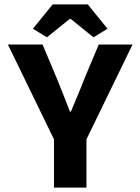

<svg xmlns="http://www.w3.org/2000/svg" viewBox="-20 -855 640 875"><path d="M226 0V-220L16 -652H174L240 -495Q255 -458 269.5 -421.5Q284 -385 299 -346H303Q319 -385 334.5 -421.5Q350 -458 364 -495L430 -652H584L374 -220V0ZM194 -685 130 -724 220 -835H380L470 -724L406 -685L302 -769H298Z"/></svg>

Font: Source Code Pro ExtraLight
Style: Bold
Weight: 700
Monospace: yes
Version: Version 1.018;hotconv 1.0.116;makeotfexe 2.5.65601